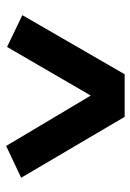

<svg xmlns="http://www.w3.org/2000/svg" viewBox="82 -962 435 640"><g transform="rotate(90 300.0 -642.5)"><path d="M299 -727 467 -445 573 -495 370 -840H228L31 -499L137 -448Z"/></g></svg>

Font: Kode Mono
Style: Bold
Weight: 700
Monospace: yes
Designer: Isa Ozler
Foundry: Kadena LLC
Version: Version 1.206;gftools[0.9.28]